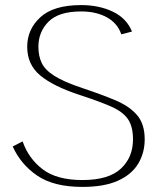

<svg xmlns="http://www.w3.org/2000/svg" viewBox="-20 -728 619 755"><path d="M304 7Q192 7 127 -37Q62 -81 30 -152L69 -172Q92 -105 147.5 -62.5Q203 -20 304 -20Q407 -20 455 -64.5Q503 -109 503 -180Q503 -230 483.5 -259Q464 -288 418 -308.5Q372 -329 292 -355Q189 -389 138 -431.5Q87 -474 87 -544Q87 -613 139 -660.5Q191 -708 299 -708Q370 -708 424 -682Q478 -656 499 -604L457 -593Q442 -637 400 -660Q358 -683 299 -683Q211 -683 171 -643Q131 -603 131 -544Q131 -508 144 -480.5Q157 -453 194 -429.5Q231 -406 303 -382Q378 -357 433 -334Q488 -311 518.5 -276Q549 -241 549 -180Q549 -127 523.5 -84.5Q498 -42 444 -17.5Q390 7 304 7Z"/></svg>

Font: Panamera Light
Style: Regular
Weight: 300
Designer: Bastien Sozeau
Foundry: NBR — Bastien Sozeau
Version: Version 3.002; ttfautohint (v1.8.4.7-5d5b);gftools[0.9.33]